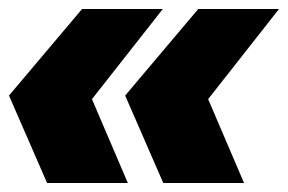

<svg xmlns="http://www.w3.org/2000/svg" viewBox="-37 -486 642 428"><path d="M248 -78H68L-17 -273L146 -466H326L168 -265ZM507 -78H327L242 -273L405 -466H585L427 -265Z"/></svg>

Font: Argentum Sans Black
Style: Italic
Weight: 900
Italic angle: -11°
Designer: Julieta Ulanovsky (font), Cristiano Sobral (main changes and remaster)
Foundry: Julieta Ulanovsky (font), Cristiano Sobral (main changes and remaster)
Version: Version 2.007;June 15, 2022;FontCreator 14.0.0.2814 64-bit; 